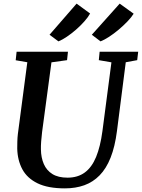

<svg xmlns="http://www.w3.org/2000/svg" viewBox="-20 -1028 782 1058"><path d="M673 -685 624.5 -306Q613.5 -220 589.5 -159.5Q565.5 -99 529 -61.8Q492.5 -24.5 444.5 -7.2Q396.5 10 337.5 10Q244 10 186.8 -18Q129.5 -46 103 -95.5Q76.5 -145 75 -209Q75 -228 75.5 -248.2Q76 -268.5 78.5 -290L130.5 -685L66.5 -696L71.5 -743H354.5L349.5 -696.5L263.5 -684.5L212 -301Q208.5 -273 206.8 -248.5Q205 -224 205.5 -205Q206 -159.5 221.5 -124Q237 -88.5 269 -68.8Q301 -49 352 -49Q408.5 -49 447.2 -77.5Q486 -106 509.5 -163Q533 -220 544.5 -306L594 -684.5L524.5 -696.5L529 -743H741.5L736 -696.5ZM253 -836.5 402 -1008 476.5 -953.5Q466 -934 445.2 -910.5Q424.5 -887 398.8 -864.5Q373 -842 347.5 -825Q322 -808 302 -800ZM486 -836.5 639.5 -1008 716.5 -952.5Q704.5 -933 682.5 -910Q660.5 -887 633.8 -864.5Q607 -842 580.8 -825Q554.5 -808 534 -800Z"/></svg>

Font: Merriweather 20pt SemiBold
Style: Italic
Weight: 600
Italic angle: -7.8°
Version: Version 2.101